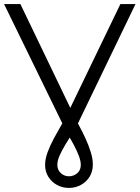

<svg xmlns="http://www.w3.org/2000/svg" viewBox="-23 -720 684 941"><path d="M315 201Q283 201 256.5 186.5Q230 172 214 146.5Q198 121 198 88Q198 59 210.5 25.5Q223 -8 241 -41.5Q259 -75 276.5 -105Q294 -135 305 -157L567 -700H641L357 -111Q347 -90 330.5 -64.5Q314 -39 297.5 -11.5Q281 16 269.5 41.5Q258 67 258 88Q258 113 275 128.5Q292 144 315 144Q338 144 355.5 129Q373 114 373 88Q373 69 363.5 44Q354 19 339.5 -8.5Q325 -36 309.5 -62.5Q294 -89 284 -112L-3 -700H77L338 -157Q348 -135 364 -105.5Q380 -76 395.5 -42.5Q411 -9 421.5 24.5Q432 58 432 86Q432 120 416.5 145.5Q401 171 374 186Q347 201 315 201Z"/></svg>

Font: Montserrat Thin
Style: Regular
Weight: 400
Version: Version 9.000